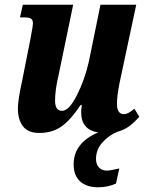

<svg xmlns="http://www.w3.org/2000/svg" viewBox="-20 -556 623 816"><path d="M388 120Q388 142 400.5 155.5Q413 169 433 169Q449 169 487 160L473 224Q438 240 398 240Q348 240 320.5 215Q293 190 293 143Q293 95 320.5 61Q348 27 397 7Q325 -5 325 -78Q325 -93 328 -109H322Q281 -47 242 -19Q203 9 147 9Q99 9 77.5 -19.5Q56 -48 56 -95Q56 -131 74 -212L109 -389Q110 -393 113 -411Q120 -446 120 -457Q120 -471 112 -476.5Q104 -482 84 -482H65L77 -536H291L229 -237Q214 -174 214 -128Q214 -85 244 -85Q273 -85 306.5 -150.5Q340 -216 358 -296L407 -536H559L488 -203Q477 -148 477 -112Q477 -93 484.5 -82Q492 -71 505 -71Q516 -71 526.5 -76.5Q537 -82 551 -94L572 -60Q552 -37 530.5 -20.5Q509 -4 479 4Q444 18 416 48.5Q388 79 388 120Z"/></svg>

Font: Noto Serif CondExtraBold
Style: Italic
Weight: 800
Width: 3
Italic angle: -12°
Designer: Monotype Design Team
Foundry: Monotype Imaging Inc.
Version: Version 1.001